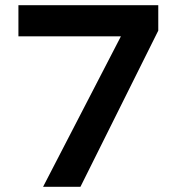

<svg xmlns="http://www.w3.org/2000/svg" viewBox="-20 -720 690 740"><path d="M146 0 446 -580H51V-700H590V-602L290 0Z"/></svg>

Font: Host Grotesk Black
Style: Regular
Weight: 900
Designer: Doğukan Karapınar based on Poppins by Indian Type Foundry, Jonny Pinhorn
Foundry: Element Type
Version: Version 1.000; ttfautohint (v1.8.4.7-5d5b);gftools[0.9.33]